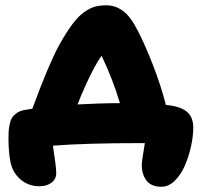

<svg xmlns="http://www.w3.org/2000/svg" viewBox="-20 -548 760 730"><path d="M594.2 162.1Q555.2 162.1 537.1 138.7Q519 115.2 519 78.1Q519 65.4 530.8 -3.9H521Q303.7 -3.9 181.2 5.9Q193.8 86.4 193.8 109.9Q193.8 133.3 175.5 146.7Q157.2 160.2 130.9 160.2Q87.4 160.2 56.9 133.3Q26.4 106.4 19 64Q12.2 24.9 12.2 -20Q12.2 -37.6 12.9 -48.8Q13.7 -60.1 16.6 -75Q19.5 -89.8 25.4 -99.4Q31.2 -108.9 42.2 -117.2Q53.2 -125.5 68.8 -128.9Q84 -131.8 103 -134.8Q165 -303.2 204.1 -375Q231.4 -424.3 254.9 -455.6Q278.3 -486.8 300.3 -502.2Q322.3 -517.6 341.1 -522.7Q359.9 -527.8 384.8 -527.8Q418 -527.8 447 -507.1Q476.1 -486.3 503.9 -431.2Q532.2 -376.5 562 -299.6Q591.8 -222.7 610.8 -148.9Q664.1 -144.5 689.5 -124Q714.8 -103.5 714.8 -63Q714.8 -29.8 706.3 8.5Q697.8 46.9 682.9 81.5Q668 116.2 644.5 139.2Q621.1 162.1 594.2 162.1ZM311 -235.8Q285.6 -180.2 274.9 -150.9Q363.8 -155.8 436 -155.8Q408.7 -247.6 366.2 -335.9Q342.3 -303.2 311 -235.8Z"/></svg>

Font: Shantell Sans Normal
Style: Regular
Weight: 800
Designer: Stephen Nixon, Anya Danilova, Shantell Martin
Foundry: Arrow Type
Version: Version 1.006;[559af2be0]